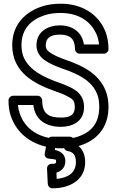

<svg xmlns="http://www.w3.org/2000/svg" viewBox="-20 -766 646 1037"><path d="M309 -81C370 -81 434 -109 434 -187C434 -251 395 -277 359 -295C341 -304 318 -313 292 -322C212 -351 142 -386 110 -452C101 -471 96 -494 96 -522C96 -613 151 -660 219 -683C245 -692 275 -696 307 -696C406 -696 472 -650 502 -579C509 -563 513 -544 515 -526H433C423 -595 369 -629 304 -629C243 -629 177 -599 177 -521C177 -489 193 -461 220 -442C245 -424 278 -409 321 -394C406 -365 477 -329 505 -257C513 -237 516 -215 516 -188C516 -94 466 -49 398 -27C372 -19 342 -15 309 -15C194 -15 113 -68 85 -158C81 -170 78 -185 77 -199H160C170 -114 233 -81 309 -81ZM309 -131C241 -131 208 -153 208 -224C208 -235 198 -249 183 -249H51C40 -249 26 -239 26 -224C26 -195 29 -169 37 -144C73 -30 178 35 309 35C347 35 382 30 413 20C496 -6 566 -71 566 -188C566 -220 561 -249 551 -275C514 -370 423 -412 337 -442C297 -456 267 -470 249 -483C232 -495 227 -506 227 -521C227 -562 254 -579 304 -579C357 -579 385 -557 385 -501C385 -490 395 -476 410 -476H541C552 -476 566 -486 566 -501C566 -536 560 -569 548 -599C510 -690 423 -746 307 -746C270 -746 235 -741 203 -730C123 -703 46 -639 46 -522C46 -370 173 -311 276 -274C302 -265 321 -258 336 -250C370 -233 384 -226 384 -187C384 -146 359 -131 309 -131ZM286 200 285 166C312 159 333 138 333 104C333 63 300 48 276 44L280 22H325C324 37 333 48 346 50C373 54 390 70 390 109C390 170 344 195 286 200ZM283 104C283 116 282 119 259 119C243 119 233 132 234 145L238 227C239 239 248 251 262 251C289 251 314 248 336 241C389 225 440 186 440 109C440 60 418 23 378 7L379 1C383 -25 362 -28 354 -28H260C250 -28 237 -20 235 -8L222 61C218 82 233 90 244 91C284 95 283 95 283 104Z"/></svg>

Font: Asimov
Style: NarOu
Weight: 500
Designer: Google
Version: Version 2.000980; 2014